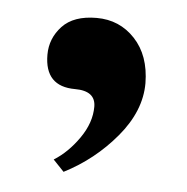

<svg xmlns="http://www.w3.org/2000/svg" viewBox="-34 -160 343 353"><g transform="rotate(5 138.0 16.5)"><path d="M103 6.8Q46.9 6.8 46.9 -51.8Q46.9 -82 67.9 -104.5Q88.9 -127 131.3 -127Q173.8 -127 202.1 -96.7Q230.5 -66.4 231 -15.1Q231 36.1 190.9 84Q150.9 131.8 95.2 160.2L75.2 139.2Q101.1 123 121.1 94.2Q141.1 65.4 141.1 36.1Q141.1 6.8 103 6.8Z"/></g></svg>

Font: Unna-Bold
Style: Bold
Weight: 700
Designer: Jorge de Buen U.
Foundry: Omnibus-Type
Version: Version 2.006;PS 002.006;hotconv 1.0.70;makeotf.lib2.5.58329